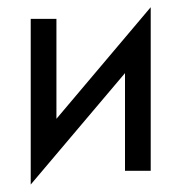

<svg xmlns="http://www.w3.org/2000/svg" viewBox="-20 -467 496 525"><path d="M64 -415.5H134.3V-142.1L392.1 -447.3V0H321.8V-267.1L64 37.6Z"/></svg>

Font: NMS Futura Pro Book
Style: Regular
Weight: 400
Designer: Blend3rman
Version: Version 0.1